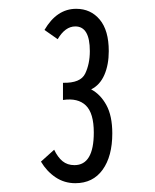

<svg xmlns="http://www.w3.org/2000/svg" viewBox="-20 -655 353 436"><path d="M151 -239Q126 -239 106 -252.5Q86 -266 73 -288L103 -315Q111 -298 122 -289Q133 -280 149 -280Q193 -280 193 -354Q193 -398 175 -415.5Q157 -433 123 -428V-467Q163 -466 173.5 -488Q184 -510 184 -539Q184 -595 151 -595Q128 -595 111 -566L81 -587Q109 -635 153 -635Q186 -635 206.5 -610.5Q227 -586 227 -539Q227 -508 217 -485Q207 -462 187 -452Q208 -441 221.5 -416.5Q235 -392 235 -352Q235 -300 213 -269.5Q191 -239 151 -239Z"/></svg>

Font: Inconsolata ExtraCondensed Thin
Style: Regular
Weight: 100
Width: 2
Monospace: yes
Designer: Raph Levien, Cyreal, Brenton Simpson
Foundry: Raph Levien, Cyreal, Google
Version: Version 3.100; ttfautohint (v1.8.4.7-5d5b)